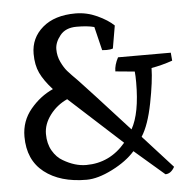

<svg xmlns="http://www.w3.org/2000/svg" viewBox="-52 -764 832 834"><g transform="rotate(-5 364.0 -347.0)"><path d="M197 -82Q248 -52 297 -52Q400 -52 469 -134L239 -344Q193 -323 163.5 -283.5Q134 -244 134 -201.5Q134 -159 152 -128Q170 -97 197 -82ZM293 12Q178 12 109 -42Q40 -96 40 -198Q40 -266 82.5 -317Q125 -368 181 -393Q144 -434 127.5 -469Q111 -504 111 -553Q111 -622 163.5 -667Q216 -712 307 -712Q356 -712 401.5 -691Q447 -670 473 -645L456 -546Q445 -542 428 -542L409 -543L384 -646Q355 -654 307 -654Q259 -654 235 -624Q211 -594 211 -564Q211 -534 223.5 -508Q236 -482 249.5 -466.5Q263 -451 296 -418Q327 -386 506 -189Q544 -256 544 -391Q544 -420 542 -438L458 -446Q458 -474 475 -506H705L708 -471Q662 -455 616 -447Q615 -389 596.5 -295Q578 -201 547 -153L676 -11Q660 18 636 18L506 -94Q469 -52 405.5 -20Q342 12 293 12Z"/></g></svg>

Font: Inika
Style: Regular
Weight: 400
Designer: Constanza Artigas Preller
Foundry: Constanza Artigas Preller
Version: Version 1.001